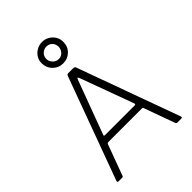

<svg xmlns="http://www.w3.org/2000/svg" viewBox="-282 -1141 1271 1271"><g transform="rotate(-45 353.0 -505.5)"><path d="M59 0Q55 0 52.5 -3Q50 -6 51 -11L315 -730Q317 -737 321 -739.5Q325 -742 332 -742H375Q391 -742 394 -731L655 -12Q657 -7 654.5 -3.5Q652 0 647 0H612Q601 0 598 -9L520 -225Q519 -229 517 -230.5Q515 -232 510 -232H194Q187 -232 184 -225L104 -8Q103 -3 100 -1.5Q97 0 92 0H59ZM490 -280Q501 -280 498 -291L360 -667Q356 -677 352.5 -677Q349 -677 345 -666L205 -289Q202 -280 211 -280ZM454 -912Q454 -868 425 -839.5Q396 -811 353 -811Q311 -811 281.5 -840.5Q252 -870 252 -914Q252 -941 265.5 -962.5Q279 -984 302.5 -997.5Q326 -1011 353 -1011Q381 -1011 404 -997.5Q427 -984 440.5 -962Q454 -940 454 -912ZM409 -911Q409 -936 393 -952.5Q377 -969 352 -969Q329 -969 311.5 -952.5Q294 -936 294 -911Q294 -888 311.5 -870Q329 -852 352 -852Q377 -852 393 -870Q409 -888 409 -911Z"/></g></svg>

Font: Libre Franklin Thin ExtraLight
Style: Regular
Weight: 250
Version: Version 3.000